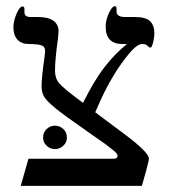

<svg xmlns="http://www.w3.org/2000/svg" viewBox="-20 -609 564 629"><path d="M485.8 -499Q485.8 -487.8 481.7 -470.5Q477.5 -453.1 473.1 -453.1Q468.8 -453.1 462.9 -459Q459.5 -464.8 445.8 -464.8Q431.2 -464.8 411.1 -442.6Q391.1 -420.4 370.6 -390.4Q350.1 -360.4 330.8 -324Q311.5 -287.6 292 -241.2L388.7 -168.9Q467.8 -109.9 467.8 -88.9Q467.8 -83 458 -46.6Q448.2 -10.3 444.8 0H47.9L73.2 -88.9H351.1Q365.2 -88.9 365.2 -98.1Q365.2 -103.5 359.1 -109.6Q353 -115.7 337.9 -127L324.2 -137.7L265.6 -178.7Q187 -233.4 159.4 -256.3Q131.8 -279.3 124 -293.2Q116.2 -307.1 116.2 -326.2Q116.2 -355.5 126 -422.9L127.9 -441.9Q127.9 -457 114.3 -460.9Q100.6 -464.8 74.2 -464.8Q50.3 -464.8 37.1 -479.2Q23.9 -493.7 23.9 -520Q23.9 -540 34.2 -564Q44.4 -587.9 54.2 -587.9Q60.1 -587.9 60.1 -579.1V-568.8Q60.1 -553.2 80.1 -553.2H105Q138.7 -553.2 155.3 -540.8Q171.9 -528.3 171.9 -506.8L169.9 -482.4Q160.2 -414.1 160.2 -377Q160.2 -352.5 174.1 -335.9Q188 -319.3 252 -272Q288.6 -345.7 322.8 -389.6Q356.9 -433.6 396 -464.8H380.9Q326.2 -464.8 326.2 -522Q326.2 -543.9 336.9 -566.4Q347.7 -588.9 356 -588.9Q361.8 -588.9 361.8 -580.1V-570.8Q361.8 -553.2 391.1 -553.2H421.9Q458 -553.2 471.9 -539.3Q485.8 -525.4 485.8 -499ZM121.1 -158.2Q121.1 -175.3 132.8 -186.3Q144.5 -197.3 160.2 -197.3Q175.8 -197.3 187.5 -186.3Q199.2 -175.3 199.2 -158.2Q199.2 -142.6 187.5 -131.6Q175.8 -120.6 160.2 -120.6Q144.5 -120.6 132.8 -131.6Q121.1 -142.6 121.1 -158.2Z"/></svg>

Font: Liberation Serif
Style: Regular
Weight: 400
Designer: Steve Matteson
Foundry: Ascender Corporation
Version: Version 2.1.5